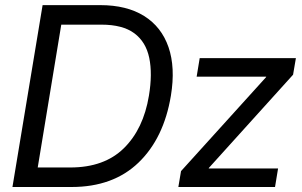

<svg xmlns="http://www.w3.org/2000/svg" viewBox="-20 -748 1208 768"><path d="M266.1 0H29.8L150.4 -727.5H380.9Q486.8 -727.5 556.4 -684.1Q626 -640.6 654.1 -559.3Q682.1 -478 663.6 -365.2Q635.3 -194.8 533.9 -97.4Q432.6 0 266.1 0ZM130.9 -78.1H261.2Q397 -78.1 475.3 -155Q553.7 -231.9 575.7 -365.2Q590.3 -453.1 576.9 -516.8Q563.5 -580.6 517.1 -615Q470.7 -649.4 385.3 -649.4H225.1ZM693.4 0 704.1 -63.5 1044.4 -439.5 1044.9 -441.4H766.6L778.8 -515.6H1163.6L1152.3 -449.2L815.4 -76.2L814.9 -74.2H1092.3L1080.1 0Z"/></svg>

Font: Inter Display
Style: Italic
Weight: 400
Italic angle: -9.39999°
Designer: Rasmus Andersson
Foundry: rsms
Version: Version 4.000;git-a52131595